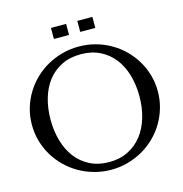

<svg xmlns="http://www.w3.org/2000/svg" viewBox="-128 -1011 1090 1142"><g transform="rotate(-15 417.0 -440.0)"><path d="M418 14.2Q364.3 14.2 314.7 0.5Q265.1 -13.2 221.9 -37.8Q178.7 -62.5 143.3 -97.2Q107.9 -131.8 82.5 -174.1Q57.1 -216.3 43.2 -264.9Q29.3 -313.5 29.3 -366.2Q29.3 -418 43.2 -466.3Q57.1 -514.6 82.5 -556.6Q107.9 -598.6 143.3 -633.3Q178.7 -668 221.9 -692.4Q265.1 -716.8 314.7 -730.5Q364.3 -744.1 418 -744.1Q471.2 -744.1 520.5 -730.7Q569.8 -717.3 612.8 -692.6Q655.8 -668 691.2 -633.3Q726.6 -598.6 751.7 -556.6Q776.9 -514.6 790.8 -466.3Q804.7 -418 804.7 -366.2Q804.7 -313.5 790.8 -264.9Q776.9 -216.3 751.7 -174.1Q726.6 -131.8 691.2 -97.2Q655.8 -62.5 612.8 -37.8Q569.8 -13.2 520.5 0.5Q471.2 14.2 418 14.2ZM418 -33.2Q484.4 -33.2 535.4 -59.1Q586.4 -85 621.1 -129.9Q655.8 -174.8 673.6 -235.6Q691.4 -296.4 691.4 -366.2Q691.4 -435.5 673.8 -496.1Q656.2 -556.6 621.8 -601.1Q587.4 -645.5 536.1 -671.1Q484.9 -696.8 418 -696.8Q350.1 -696.8 299.1 -671.1Q248 -645.5 213.6 -601.1Q179.2 -556.6 161.9 -496.1Q144.5 -435.5 144.5 -366.2Q144.5 -296.4 162.1 -235.6Q179.7 -174.8 214.1 -129.9Q248.5 -85 299.8 -59.1Q351.1 -33.2 418 -33.2ZM381.3 -825.7H288.1V-893.6H381.3ZM543 -825.7H450.2V-893.6H543Z"/></g></svg>

Font: Federov2
Style: Regular
Weight: 400
Designer: Olexa M. Volochay | Cyreal.org
Foundry: Olexa M. Volochay | Cyreal.org
Version: Version 1.000